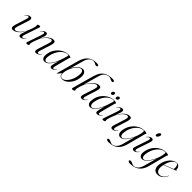

<svg xmlns="http://www.w3.org/2000/svg" viewBox="282 -2184 3891 3891"><g transform="rotate(45 2228.0 -238.5)"><path d="M407 -70Q409 -69 406 -65Q355 8 301 8Q261.5 8 261.5 -31Q261.5 -49 270.8 -78.8Q280 -108.5 291.5 -138.5Q303 -168.5 309 -187.5Q273.5 -115.5 234.2 -72.8Q195 -30 157.2 -11Q119.5 8 88.5 8Q44 8 40 -25.5Q36 -59 53 -112L123.5 -333Q139.5 -381.5 134.8 -396.5Q130 -411.5 116.5 -411.5Q105.5 -411.5 90.5 -402.2Q75.5 -393 53.5 -366Q50 -362 48 -363Q46 -364 49 -369.5Q95 -437.5 151.5 -437.5Q212 -437.5 186 -355L109 -114.5Q91.5 -60.5 98.8 -41.2Q106 -22 130 -22Q153 -22 191.2 -47.5Q229.5 -73 270.8 -130.8Q312 -188.5 344 -285.5Q360.5 -336.5 365 -357Q369.5 -377.5 369.5 -387.5Q369.5 -395 366.5 -399.2Q363.5 -403.5 363.5 -410Q363.5 -420.5 378.2 -429Q393 -437.5 416 -437.5Q433.5 -437.5 436.2 -428.5Q439 -419.5 433 -402L333.5 -110Q315 -56.5 318.5 -39Q322 -21.5 338 -21.5Q349 -21.5 363.8 -30.8Q378.5 -40 401.5 -67.5Q404.5 -71.5 407 -70Z M496 -359.5Q494 -360.5 497 -364.5Q548 -437.5 602 -437.5Q641.5 -437.5 641.5 -398.5Q641.5 -380.5 632.2 -350.8Q623 -321 611.5 -291Q600 -261 593.5 -242Q629 -314 668.5 -356.8Q708 -399.5 746 -418.5Q784 -437.5 814.5 -437.5Q859.5 -437.5 863.5 -404Q867.5 -370.5 850.5 -318L779.5 -96.5Q764 -48 768.8 -33Q773.5 -18 787 -18Q798 -18 813 -27.5Q828 -37 850 -63.5Q853.5 -68 855.5 -67Q857.5 -65.5 854.5 -60Q808.5 8 751.5 8Q691.5 8 717.5 -74.5L794.5 -315.5Q811.5 -369 804.5 -388.2Q797.5 -407.5 773.5 -407.5Q750 -407.5 711.8 -382Q673.5 -356.5 632.2 -298.8Q591 -241 559 -144Q542.5 -93 538 -72.5Q533.5 -52 533.5 -42Q533.5 -35 536.5 -30.8Q539.5 -26.5 539.5 -19.5Q539.5 -9 524.8 -0.5Q510 8 487 8Q469 8 466.5 -1Q464 -10 470 -28L569.5 -319.5Q588 -373 584.5 -390.5Q581 -408 565 -408Q554 -408 539.2 -398.8Q524.5 -389.5 501.5 -362Q498 -358 496 -359.5Z M1223.5 -109.5Q1208.5 -53 1210.2 -35.5Q1212 -18 1228 -18Q1239 -18 1253.5 -27.2Q1268 -36.5 1290 -63.5Q1293 -68 1295 -67Q1297.5 -65.5 1294 -60Q1248 8 1193.5 8Q1154 8 1154 -32Q1154 -50.5 1163.2 -91.5Q1172.5 -132.5 1194.5 -209Q1154 -112 1103.2 -52Q1052.5 8 993.5 8Q950.5 8 929.2 -29.5Q908 -67 923 -151Q932 -208.5 961.8 -260.2Q991.5 -312 1035.2 -352Q1079 -392 1131.2 -415Q1183.5 -438 1238 -438Q1274.5 -438 1294 -430.5Q1313.5 -423 1313.5 -417Q1313.5 -412 1307.8 -409Q1302 -406 1300.5 -400.5ZM978.5 -138.5Q965.5 -72.5 980.8 -42.5Q996 -12.5 1022 -12.5Q1071 -12.5 1131 -103.8Q1191 -195 1246.5 -392.5Q1252 -410.5 1249 -420Q1246 -429.5 1230.5 -429.5Q1186.5 -429.5 1145.8 -406.5Q1105 -383.5 1071 -343Q1037 -302.5 1013 -250Q989 -197.5 978.5 -138.5Z M1544.5 -553 1464.5 -270Q1501.5 -348 1554 -392.8Q1606.5 -437.5 1660 -437.5Q1702.5 -437.5 1727.8 -395.5Q1753 -353.5 1740.5 -266.5Q1733 -209 1709.8 -159Q1686.5 -109 1653.2 -71.5Q1620 -34 1582.5 -13Q1545 8 1509.5 8Q1464 8 1441 -12.5Q1418 -33 1416 -80.5L1350 -3Q1346.5 2 1342.5 1.5Q1339 1 1342 -10.5L1471 -481.5Q1503 -597.5 1573 -659.8Q1643 -722 1768.5 -722Q1798.5 -722 1812 -714.2Q1825.5 -706.5 1825.5 -694Q1825.5 -672.5 1794.5 -672.5Q1777.5 -672.5 1761.5 -680.2Q1745.5 -688 1729.2 -696Q1713 -704 1696 -704Q1644.5 -704 1604.2 -663.8Q1564 -623.5 1544.5 -553ZM1631 -416Q1595 -415 1559 -383.2Q1523 -351.5 1493 -302Q1463 -252.5 1444.5 -196.2Q1426 -140 1425 -90Q1424.5 -45 1442.2 -24Q1460 -3 1492.5 -3Q1521.5 -3 1552 -24.8Q1582.5 -46.5 1609.8 -84.5Q1637 -122.5 1656.5 -171Q1676 -219.5 1682.5 -272.5Q1694 -353.5 1677 -385Q1660 -416.5 1631 -416Z M1862.5 -140Q1849.5 -97 1846.2 -77Q1843 -57 1843 -43Q1843 -36 1846 -31.2Q1849 -26.5 1849 -20.5Q1849 -8.5 1834 -0.2Q1819 8 1795.5 8Q1778 8 1775.8 -1Q1773.5 -10 1782 -39.5L1902 -470.5Q1926 -556.5 1964.2 -612.2Q2002.5 -668 2065 -695Q2127.5 -722 2223.5 -722Q2251 -722 2264.2 -714.2Q2277.5 -706.5 2277.5 -694Q2277.5 -672.5 2246.5 -672.5Q2230.5 -672.5 2214 -680.2Q2197.5 -688 2180 -696Q2162.5 -704 2142.5 -704Q2112 -704 2080.8 -691.2Q2049.5 -678.5 2023.8 -648.8Q1998 -619 1983.5 -567.5L1888 -227Q1945 -339 2007 -388.2Q2069 -437.5 2123 -437.5Q2168 -437.5 2172 -403.8Q2176 -370 2159 -318L2088 -96.5Q2072.5 -48 2077.2 -33Q2082 -18 2095.5 -18Q2106.5 -18 2121.5 -27.5Q2136.5 -37 2158.5 -63.5Q2161.5 -68 2164 -67Q2166 -65.5 2163 -60Q2116.5 8 2060 8Q2000 8 2026 -74.5L2103 -315.5Q2120 -369 2113 -388.2Q2106 -407.5 2082 -407.5Q2052.5 -407.5 2010.8 -376.8Q1969 -346 1928.8 -286.2Q1888.5 -226.5 1862.5 -140Z M2531.5 -109.5Q2516.5 -53 2518.2 -35.5Q2520 -18 2536 -18Q2547 -18 2561.5 -27.2Q2576 -36.5 2598 -63.5Q2601 -68 2603 -67Q2605.5 -65.5 2602 -60Q2556 8 2501.5 8Q2462 8 2462 -32Q2462 -50.5 2471.2 -91.5Q2480.5 -132.5 2502.5 -209Q2462 -112 2411.2 -52Q2360.5 8 2301.5 8Q2258.5 8 2237.2 -29.5Q2216 -67 2231 -151Q2240 -208.5 2269.8 -260.2Q2299.5 -312 2343.2 -352Q2387 -392 2439.2 -415Q2491.5 -438 2546 -438Q2582.5 -438 2602 -430.5Q2621.5 -423 2621.5 -417Q2621.5 -412 2615.8 -409Q2610 -406 2608.5 -400.5ZM2286.5 -138.5Q2273.5 -72.5 2288.8 -42.5Q2304 -12.5 2330 -12.5Q2379 -12.5 2439 -103.8Q2499 -195 2554.5 -392.5Q2560 -410.5 2557 -420Q2554 -429.5 2538.5 -429.5Q2494.5 -429.5 2453.8 -406.5Q2413 -383.5 2379 -343Q2345 -302.5 2321 -250Q2297 -197.5 2286.5 -138.5ZM2423 -481Q2408 -481 2401.5 -492.2Q2395 -503.5 2399 -520Q2403.5 -537 2415.8 -548.2Q2428 -559.5 2443 -559.5Q2458.5 -559.5 2465 -548.2Q2471.5 -537 2467 -520Q2463 -503.5 2450.8 -492.2Q2438.5 -481 2423 -481ZM2559.5 -481Q2544.5 -481 2538 -492.2Q2531.5 -503.5 2535.5 -520Q2539.5 -537 2552 -548.2Q2564.5 -559.5 2579.5 -559.5Q2595 -559.5 2601.5 -548.2Q2608 -537 2603.5 -520Q2599.5 -503.5 2587.2 -492.2Q2575 -481 2559.5 -481Z M2681 -359.5Q2679 -360.5 2682 -364.5Q2733 -437.5 2787 -437.5Q2826.5 -437.5 2826.5 -398.5Q2826.5 -380.5 2817.2 -350.8Q2808 -321 2796.5 -291Q2785 -261 2778.5 -242Q2814 -314 2853.5 -356.8Q2893 -399.5 2931 -418.5Q2969 -437.5 2999.5 -437.5Q3044.5 -437.5 3048.5 -404Q3052.5 -370.5 3035.5 -318L2964.5 -96.5Q2949 -48 2953.8 -33Q2958.5 -18 2972 -18Q2983 -18 2998 -27.5Q3013 -37 3035 -63.5Q3038.5 -68 3040.5 -67Q3042.5 -65.5 3039.5 -60Q2993.5 8 2936.5 8Q2876.5 8 2902.5 -74.5L2979.5 -315.5Q2996.5 -369 2989.5 -388.2Q2982.5 -407.5 2958.5 -407.5Q2935 -407.5 2896.8 -382Q2858.5 -356.5 2817.2 -298.8Q2776 -241 2744 -144Q2727.5 -93 2723 -72.5Q2718.5 -52 2718.5 -42Q2718.5 -35 2721.5 -30.8Q2724.5 -26.5 2724.5 -19.5Q2724.5 -9 2709.8 -0.5Q2695 8 2672 8Q2654 8 2651.5 -1Q2649 -10 2655 -28L2754.5 -319.5Q2773 -373 2769.5 -390.5Q2766 -408 2750 -408Q2739 -408 2724.2 -398.8Q2709.5 -389.5 2686.5 -362Q2683 -358 2681 -359.5Z M3372.5 -2Q3348.5 90.5 3304.2 144.5Q3260 198.5 3199.8 221.8Q3139.5 245 3067.5 245Q3036 245 3021.2 236.5Q3006.5 228 3006.5 215Q3006.5 193 3038.5 193Q3057.5 193 3075.2 201Q3093 209 3111.5 217Q3130 225 3150 225Q3192 225 3234.5 185.8Q3277 146.5 3301.5 55.5L3372.5 -205Q3322 -92.5 3268.8 -42Q3215.5 8.5 3168 8.5Q3145 8.5 3125 -4.2Q3105 -17 3095.2 -46Q3085.5 -75 3093 -124.5Q3102 -189 3130.8 -245.5Q3159.5 -302 3203.2 -345.2Q3247 -388.5 3301.5 -413Q3356 -437.5 3416 -437.5Q3449 -437.5 3470 -431Q3491 -424.5 3491 -417Q3491 -411.5 3485.2 -409Q3479.5 -406.5 3478 -401ZM3151.5 -129.5Q3144.5 -81.5 3150.8 -56.2Q3157 -31 3170 -21.8Q3183 -12.5 3196 -12.5Q3221.5 -12.5 3250.8 -37.5Q3280 -62.5 3308.2 -104.2Q3336.5 -146 3360.2 -196.8Q3384 -247.5 3399.5 -299.8Q3415 -352 3418 -396.5Q3420 -411.5 3417 -420Q3414 -428.5 3400.5 -428.5Q3359 -428.5 3318 -405Q3277 -381.5 3242.2 -340Q3207.5 -298.5 3183.5 -244.5Q3159.5 -190.5 3151.5 -129.5Z M3665 -524Q3641 -524 3641 -548Q3641 -561.5 3649 -580.2Q3657 -599 3669.5 -613.5Q3682 -628 3695.5 -628Q3709.5 -628 3715 -620.8Q3720.5 -613.5 3720.5 -604Q3720.5 -587.5 3712.5 -569Q3704.5 -550.5 3692 -537.2Q3679.5 -524 3665 -524ZM3579 -96.5Q3563.5 -50.5 3567.8 -34.2Q3572 -18 3586.5 -18Q3598 -18 3612.8 -27.2Q3627.5 -36.5 3649.5 -63.5Q3653 -68 3655 -67Q3657 -65.5 3654 -60Q3608 8 3551 8Q3523 8 3513 -12Q3503 -32 3517.5 -74.5L3600.5 -319Q3619 -372 3616 -390Q3613 -408 3596.5 -408Q3586 -408 3571 -398.8Q3556 -389.5 3533 -362Q3530 -358 3527.5 -359.5Q3526 -360.5 3528.5 -364.5Q3579.5 -437.5 3632.5 -437.5Q3659.5 -437.5 3670.2 -416.8Q3681 -396 3664.5 -347Z M3992 -2Q3968 90.5 3923.8 144.5Q3879.5 198.5 3819.2 221.8Q3759 245 3687 245Q3655.5 245 3640.8 236.5Q3626 228 3626 215Q3626 193 3658 193Q3677 193 3694.8 201Q3712.5 209 3731 217Q3749.5 225 3769.5 225Q3811.5 225 3854 185.8Q3896.5 146.5 3921 55.5L3992 -205Q3941.5 -92.5 3888.2 -42Q3835 8.5 3787.5 8.5Q3764.5 8.5 3744.5 -4.2Q3724.5 -17 3714.8 -46Q3705 -75 3712.5 -124.5Q3721.5 -189 3750.2 -245.5Q3779 -302 3822.8 -345.2Q3866.5 -388.5 3921 -413Q3975.5 -437.5 4035.5 -437.5Q4068.5 -437.5 4089.5 -431Q4110.5 -424.5 4110.5 -417Q4110.5 -411.5 4104.8 -409Q4099 -406.5 4097.5 -401ZM3771 -129.5Q3764 -81.5 3770.2 -56.2Q3776.5 -31 3789.5 -21.8Q3802.5 -12.5 3815.5 -12.5Q3841 -12.5 3870.2 -37.5Q3899.5 -62.5 3927.8 -104.2Q3956 -146 3979.8 -196.8Q4003.5 -247.5 4019 -299.8Q4034.5 -352 4037.5 -396.5Q4039.5 -411.5 4036.5 -420Q4033.5 -428.5 4020 -428.5Q3978.5 -428.5 3937.5 -405Q3896.5 -381.5 3861.8 -340Q3827 -298.5 3803 -244.5Q3779 -190.5 3771 -129.5Z M4417 -139Q4391.5 -69.5 4343.2 -30.8Q4295 8 4227 8Q4166 8 4134.2 -37.8Q4102.5 -83.5 4115 -172Q4122.5 -226 4144.5 -274.2Q4166.5 -322.5 4198.8 -359.5Q4231 -396.5 4269 -417.5Q4307 -438.5 4346.5 -438.5Q4391 -438.5 4414 -407.5Q4437 -376.5 4436.5 -335Q4436.5 -324 4450 -327Q4455 -328 4456 -325Q4457 -322 4452.5 -320Q4448.5 -318.5 4427 -310.2Q4405.5 -302 4373.8 -290Q4342 -278 4306.8 -264.5Q4271.5 -251 4238.8 -238.2Q4206 -225.5 4183.5 -217Q4179 -197.5 4176 -177Q4165 -100 4190 -59.2Q4215 -18.5 4263 -18.5Q4309 -18.5 4347.2 -48.2Q4385.5 -78 4411 -141Q4413 -146 4416 -146Q4419.5 -145.5 4417 -139ZM4342.5 -432Q4296 -432 4252 -376.5Q4208 -321 4185.5 -226Q4207 -234.5 4236.2 -246Q4265.5 -257.5 4295.2 -269.2Q4325 -281 4349.8 -290.8Q4374.5 -300.5 4387 -305.5Q4391.5 -318.5 4391.5 -344Q4391.5 -381.5 4378 -406.8Q4364.5 -432 4342.5 -432Z"/></g></svg>

Font: Fraunces 144pt S000 Light
Style: Italic
Weight: 300
Italic angle: -16°
Version: Version 1.000; ttfautohint (v1.8.3)